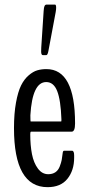

<svg xmlns="http://www.w3.org/2000/svg" viewBox="-20 -792 384 818"><path d="M162.6 -557.1Q155.3 -557.1 155.3 -572.8Q155.3 -583 155.8 -589.8L166 -745.6Q167 -761.2 169.9 -766.8Q172.9 -772.5 178.7 -772.5H214.4Q219.2 -772.5 219.2 -758.8Q219.2 -752.4 217.3 -740.7L186.5 -576.2Q183.1 -557.1 177.2 -557.1ZM110.8 -274.4H240.7Q241.7 -274.4 241.7 -283.2Q238.8 -365.7 223.6 -404.1Q208.5 -442.4 176.8 -442.4Q117.7 -442.4 109.4 -300.8Q109.4 -274.4 110.8 -274.4ZM295.9 -120.1Q295.9 -65.9 267.3 -30.3Q238.8 5.4 182.6 5.4Q39.6 5.4 39.6 -246.1Q39.6 -308.1 48.1 -354.7Q56.6 -401.4 69.8 -428Q83 -454.6 102.1 -470.9Q121.1 -487.3 138.9 -492.4Q156.7 -497.6 177.7 -497.6Q299.8 -497.6 299.8 -266.1Q299.8 -231 285.2 -231H112.3Q108.9 -231 108.9 -220.7Q108.9 -172.4 116.2 -135.3Q123.5 -98.1 141.4 -74Q159.2 -49.8 185.5 -49.8Q203.6 -49.8 216.1 -58.3Q228.5 -66.9 234.6 -83Q240.7 -99.1 242.9 -110.6Q245.1 -122.1 247.1 -140.1Q248 -149.9 253.4 -149.9H286.6Q295.9 -149.9 295.9 -129.9Z"/></svg>

Font: BenchNine
Style: Regular
Weight: 400
Designer: Vernon Adams
Foundry: Vernon Adams
Version: Version 1 ; ttfautohint (v0.92.18-e454-dirty) -l 8 -r 50 -G 